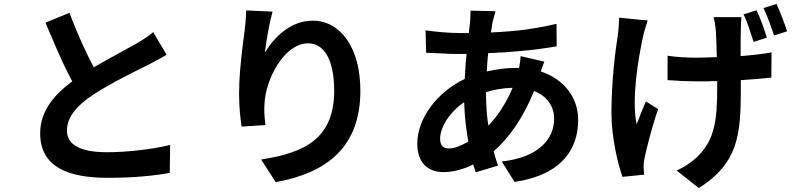

<svg xmlns="http://www.w3.org/2000/svg" viewBox="-20 -861 4040 975"><path d="M842 17 844 -125C755 -103 627 -88 524 -88C385 -88 320 -127 320 -199C320 -269 373 -327 456 -382C547 -441 667 -499 729 -530C760 -546 786 -560 811 -574L819 -579C821 -580 824 -582 826 -583L758 -698C733 -676 706 -659 668 -637C621 -610 538 -567 456 -519C416 -596 371 -692 333 -796L211 -746C214 -739 216 -733 219 -726L223 -717C225 -713 226 -710 227 -707L233 -693L238 -683L244 -669C246 -662 249 -656 252 -650L256 -640C286 -571 316 -504 347 -448C251 -377 184 -294 184 -184C184 -12 328 42 527 42C657 42 758 32 842 17Z M1810 -401C1810 -621 1707 -756 1568 -756C1455 -756 1373 -672 1325 -594C1331 -650 1350 -753 1364 -802L1230 -808C1230 -781 1227 -742 1222 -704C1216 -663 1211 -618 1206 -574L1205 -563C1203 -546 1202 -529 1200 -512L1199 -502C1196 -460 1194 -420 1194 -384C1194 -317 1201 -257 1207 -218L1328 -226C1322 -273 1321 -304 1323 -331C1328 -463 1426 -641 1544 -641C1628 -641 1677 -554 1677 -400C1677 -158 1528 -85 1306 -51L1380 64C1645 16 1810 -118 1810 -401Z M2916 -252C2916 -368 2842 -460 2726 -498C2732 -517 2740 -537 2744 -548L2624 -576C2623 -561 2620 -537 2616 -516H2598C2549 -516 2500 -509 2452 -498C2453 -528 2456 -561 2459 -591C2473 -592 2487 -592 2501 -593L2512 -594C2526 -594 2540 -595 2554 -596L2564 -597C2652 -603 2737 -613 2807 -626L2806 -740C2785 -735 2764 -731 2743 -726L2734 -725C2710 -720 2687 -716 2663 -713L2653 -711C2596 -704 2537 -699 2473 -696C2476 -716 2479 -735 2482 -752C2487 -767 2490 -784 2496 -804L2369 -807C2370 -790 2368 -767 2367 -748C2365 -735 2364 -721 2362 -707L2361 -698C2361 -696 2361 -694 2361 -693H2322C2261 -693 2176 -701 2141 -707L2144 -593C2171 -592 2207 -590 2242 -589L2253 -588C2276 -587 2298 -587 2318 -587H2349C2349 -585 2349 -583 2349 -582L2348 -572L2347 -563C2345 -545 2344 -527 2343 -509L2342 -499C2342 -491 2341 -483 2341 -475L2340 -465C2340 -463 2340 -462 2340 -460C2200 -394 2099 -260 2099 -131C2099 -30 2158 13 2231 13C2284 13 2335 -2 2383 -26C2387 -12 2392 1 2396 14L2509 -20C2507 -26 2505 -32 2503 -38L2500 -47C2495 -62 2491 -77 2487 -93C2562 -157 2638 -263 2692 -399C2761 -372 2794 -318 2794 -258C2794 -160 2721 -62 2528 -41L2593 63C2839 26 2916 -110 2916 -252ZM2215 -152C2215 -153 2215 -155 2215 -157C2215 -214 2262 -291 2337 -342C2339 -273 2347 -204 2358 -142C2322 -121 2288 -107 2260 -107C2230 -107 2216 -123 2215 -152ZM2583 -415C2549 -334 2507 -272 2460 -223C2452 -270 2449 -322 2448 -379V-388V-393C2487 -405 2530 -414 2583 -415Z M3977 -702C3965 -740 3942 -801 3923 -841L3857 -820C3877 -780 3896 -724 3911 -681L3977 -702ZM3874 -670C3863 -708 3841 -769 3822 -809L3756 -788C3776 -747 3793 -691 3807 -648L3874 -670ZM3742 -454C3802 -458 3854 -462 3897 -467L3898 -595C3854 -587 3801 -581 3741 -576V-594C3741 -596 3741 -598 3741 -600V-612C3741 -654 3741 -690 3742 -706C3742 -729 3743 -752 3745 -774H3604C3608 -758 3613 -731 3615 -706C3617 -680 3619 -626 3620 -571C3585 -570 3552 -568 3519 -568C3465 -568 3419 -571 3370 -578V-454C3387 -453 3406 -452 3425 -451L3435 -450C3464 -449 3493 -448 3517 -448H3541H3551C3553 -448 3555 -448 3556 -448H3566C3571 -448 3576 -448 3581 -448L3591 -449C3601 -449 3611 -449 3622 -449V-413C3622 -244 3606 -154 3530 -74C3502 -43 3455 -12 3416 5L3529 94C3727 -32 3742 -174 3742 -406V-454ZM3251 26C3250 12 3249 -4 3248 -15C3248 -26 3251 -48 3254 -64C3267 -120 3292 -221 3322 -307L3260 -346C3254 -331 3247 -315 3240 -299L3236 -289C3228 -267 3220 -247 3213 -230C3186 -354 3221 -566 3246 -677C3250 -698 3261 -732 3269 -757L3124 -771C3123 -746 3122 -714 3118 -687C3105 -605 3085 -451 3085 -286C3085 -162 3119 -23 3141 37L3251 26Z"/></svg>

Font: Glow Sans SC Normal
Style: Bold
Weight: 700
Designer: Ryoko NISHIZUKA (kana, bopomofo & ideographs); Paul D. Hunt (Latin, Greek & Cyrillic); Sandoll Communications, Soo-young
Version: Version 0.93